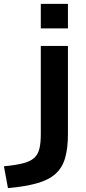

<svg xmlns="http://www.w3.org/2000/svg" viewBox="-104 -750 446 990"><path d="M-83.7 107.4Q-23.7 101.7 14 92.2Q51.7 82.7 71.7 64.9Q91.7 47 99 17.4Q106.4 -12.3 106.4 -58.7V-513.3H246.3V-58.7Q246.3 15 231.6 65.2Q217 115.3 182.1 146.5Q147.3 177.7 87.3 194.8Q27.3 212 -63 220ZM106.4 -603.4V-730H246.3V-603.4Z"/></svg>

Font: M PLUS 1 Thin
Style: Regular
Weight: 100
Designer: Coji Morishita
Foundry: UNDERFOREST DESIGN
Version: Version 1.001